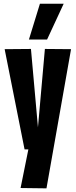

<svg xmlns="http://www.w3.org/2000/svg" viewBox="-20 -810 411 1041"><path d="M91.6 209.4 133.8 0H113.2L5.2 -543.4L147.8 -544.6L185.8 -119.6L223.4 -544.6L365.2 -543.4L232 211.2ZM136.8 -595.6 196.4 -789.6H325.2L235.2 -595.6Z"/></svg>

Font: Georama ExtraCondensed Thin
Style: Regular
Weight: 100
Width: 2
Designer: Jean-Baptiste Levee
Foundry: Production Type
Version: Version 1.001